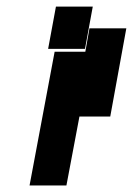

<svg xmlns="http://www.w3.org/2000/svg" viewBox="-20 -778 408 590"><path d="M70.8 -208 147.9 -619.1H242.2L254.9 -690.9H368.2L318.8 -419.9H224.1L184.1 -208ZM127.9 -627.9 151.9 -757.8H265.1L241.2 -627.9Z"/></svg>

Font: Involve SemiBold Oblique
Style: Italic
Weight: 600
Italic angle: -10.5°
Designer: Stefan Peev
Foundry: Context Ltd.
Version: Version 1.001